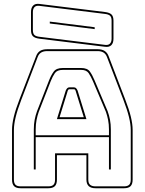

<svg xmlns="http://www.w3.org/2000/svg" viewBox="-20 -992 770 1022"><path d="M170 -303V-272H560V-303Q560 -330 555.5 -353Q551 -376 544 -396L475 -559Q464 -585 452 -602.5Q440 -620 412 -620H314Q284 -620 272 -602.5Q260 -585 250 -560L186 -396Q179 -376 174.5 -353Q170 -330 170 -303ZM330 -510Q334 -519 338.5 -523Q343 -527 349 -527H374Q380 -527 384.5 -523Q389 -519 393 -510L440 -358H283ZM383 -507 384 -506Q382 -510 380 -513.5Q378 -517 374 -517H349Q345 -517 343 -513.5Q341 -510 339 -506L340 -507L297 -368H426ZM560 -90V-262H170V-90H160V-303Q160 -331 164.5 -354.5Q169 -378 177 -400L241 -564Q252 -592 266 -611Q280 -630 314 -630H412Q445 -630 458.5 -611Q472 -592 484 -563L553 -400Q561 -378 565.5 -354.5Q570 -331 570 -303V-90ZM273 -36V-176H450V-36Q450 -17 459.5 -8.5Q469 0 489 0H640Q659 0 667.5 -8.5Q676 -17 676 -36V-300Q676 -330 666.5 -369Q657 -408 637 -460L550 -687Q544 -704 531.5 -712Q519 -720 500 -720H231Q211 -720 198.5 -712Q186 -704 180 -687L93 -460Q73 -408 63.5 -369Q54 -330 54 -300V-36Q54 -17 62.5 -8.5Q71 0 90 0H237Q256 0 264.5 -8.5Q273 -17 273 -36ZM90 10Q66 10 55 -1Q44 -12 44 -36V-300Q44 -331 53.5 -370.5Q63 -410 84 -464L171 -690Q178 -711 192.5 -720.5Q207 -730 231 -730H500Q523 -730 537.5 -720.5Q552 -711 559 -691L646 -464Q667 -410 676.5 -370.5Q686 -331 686 -300V-36Q686 -12 675 -1Q664 10 640 10H489Q464 10 452 -1.5Q440 -13 440 -36V-166H283V-36Q283 -12 272 -1Q261 10 237 10ZM584 -786Q584 -763 572.5 -751.5Q561 -740 539 -743L190 -786Q166 -789 155.5 -799Q145 -809 145 -832V-928Q145 -951 156.5 -962.5Q168 -974 190 -971L539 -928Q563 -925 573.5 -915Q584 -905 584 -882ZM540 -753Q557 -751 565.5 -760Q574 -769 574 -786V-882Q574 -901 565.5 -908.5Q557 -916 538 -918L189 -961Q172 -963 163.5 -954Q155 -945 155 -928V-832Q155 -813 163.5 -805.5Q172 -798 191 -796ZM245 -867V-877L484 -847V-837Z"/></svg>

Font: Bungee Outline
Style: Regular
Weight: 400
Designer: David Jonathan Ross
Foundry: David Jonathan Ross
Version: Version 1.001;PS 1.0;hotconv 1.0.72;makeotf.lib2.5.5900